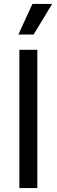

<svg xmlns="http://www.w3.org/2000/svg" viewBox="-20 -952 287 972"><path d="M78 0V-700H169V0ZM150 -777H73L144 -932H244Z"/></svg>

Font: Bricolage Grotesque 16pt
Style: Regular
Weight: 400
Version: Version 1.001;gftools[0.9.33.dev8+g029e19f]